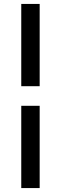

<svg xmlns="http://www.w3.org/2000/svg" viewBox="-20 -802 311 980"><path d="M88.5 -362V-453Q88.5 -493.5 88.5 -533.5Q88.5 -573.5 88.5 -613.8Q88.5 -654 88.5 -696Q88.5 -738 88.5 -782H182.5Q182.5 -738 182.5 -696Q182.5 -654 182.5 -613.8Q182.5 -573.5 182.5 -533.5Q182.5 -493.5 182.5 -453V-362ZM88.5 158Q88.5 113.5 88.5 71.8Q88.5 30 88.5 -10.2Q88.5 -50.5 88.5 -90.5Q88.5 -130.5 88.5 -171V-262H182.5V-171Q182.5 -130.5 182.5 -90.5Q182.5 -50.5 182.5 -10.2Q182.5 30 182.5 71.8Q182.5 113.5 182.5 158Z"/></svg>

Font: Commissioner Thin Medium
Style: Regular
Weight: 500
Version: Version 1.000